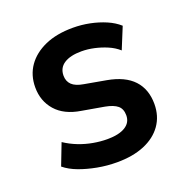

<svg xmlns="http://www.w3.org/2000/svg" viewBox="-99 -595 673 697"><g transform="rotate(-20 237.5 -247.0)"><path d="M239 10Q200 10 163 3Q126 -4 95 -15.5Q64 -27 42 -45L74 -128Q98 -112 125 -101.5Q152 -91 180 -86Q208 -81 234 -81Q279 -81 303.5 -96Q328 -111 328 -139Q328 -164 313 -176.5Q298 -189 266 -195L180 -210Q117 -220 84.5 -257Q52 -294 52 -347Q52 -394 76.5 -429Q101 -464 146 -484Q191 -504 254 -504Q287 -504 319 -497.5Q351 -491 379 -479Q407 -467 427 -449L393 -366Q375 -382 351.5 -392Q328 -402 303 -407.5Q278 -413 254 -413Q211 -413 187 -397.5Q163 -382 163 -352Q163 -330 177 -316.5Q191 -303 221 -298L305 -283Q372 -271 405 -235.5Q438 -200 438 -143Q438 -96 413.5 -61.5Q389 -27 344.5 -8.5Q300 10 239 10Z"/></g></svg>

Font: Nunito Sans 10pt SemiCondensed
Style: Bold
Weight: 700
Width: 4
Designer: Vernon Adams
Foundry: Vernon Adams
Version: Version 3.101;gftools[0.9.27]